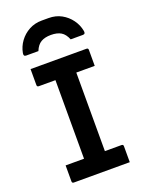

<svg xmlns="http://www.w3.org/2000/svg" viewBox="-171 -1024 843 1107"><g transform="rotate(-20 250.0 -470.5)"><path d="M427 0H84Q73 0 73 -11V-109H186V-591H84Q73 -591 73 -602V-700H416Q427 -700 427 -689V-591H314V-109H416Q427 -109 427 -98ZM151 -782H76Q59 -782 63 -802Q70 -840 93 -871.5Q116 -903 151 -922Q186 -941 229 -941H271Q315 -941 349.5 -922Q384 -903 407 -871.5Q430 -840 437 -802Q441 -782 424 -782H349Q335 -817 311.5 -831Q288 -845 250 -845Q213 -845 189 -831Q165 -817 151 -782Z"/></g></svg>

Font: Recursive Sn Lnr St SmB
Style: Regular
Weight: 600
Version: Version 1.079;hotconv 1.0.112;makeotfexe 2.5.65598; ttfautoh